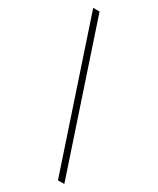

<svg xmlns="http://www.w3.org/2000/svg" viewBox="-213 -833 795 968"><g transform="rotate(30 184.5 -349.0)"><path d="M306 72 25 -770H62L343 72Z"/></g></svg>

Font: Exo Thin ExtraLight
Style: Regular
Weight: 250
Version: Version 2.000